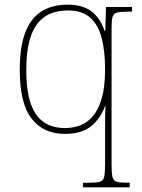

<svg xmlns="http://www.w3.org/2000/svg" viewBox="-20 -566 612 826"><path d="M337 240V220H365Q395 220 409.5 216Q424 212 428 195.5Q432 179 432 142V31Q432 -2 432 -30.5Q432 -59 432.5 -80Q433 -101 434 -110H432Q413 -57 372.5 -23.5Q332 10 259 10Q167 10 116 -55.5Q65 -121 65 -265Q65 -362 88 -424Q111 -486 157 -516Q203 -546 271 -546Q335 -546 373 -517.5Q411 -489 430 -433H433L436 -536H548V-516H537Q500 -516 484 -512Q468 -508 464 -492.5Q460 -477 460 -442V142Q460 179 464 195.5Q468 212 482.5 216Q497 220 527 220H538V240ZM260 -15Q292 -15 323 -26Q354 -37 378.5 -65Q403 -93 417.5 -142Q432 -191 432 -267Q432 -345 417.5 -402Q403 -459 368 -490Q333 -521 273 -521Q211 -521 171 -493Q131 -465 112 -408Q93 -351 93 -264Q93 -136 134 -75.5Q175 -15 260 -15Z"/></svg>

Font: Noto Serif Thai Thin
Style: Regular
Weight: 250
Version: Version 2.001